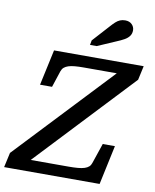

<svg xmlns="http://www.w3.org/2000/svg" viewBox="-132 -1027 890 1103"><g transform="rotate(10 313.5 -475.5)"><path d="M61 -67H333Q364 -67 387 -69Q410 -71 425.5 -76Q441 -81 450.5 -89.5Q460 -98 464 -111L504 -229H575L526 0H-31L-12 -86L542 -674L558 -643H320Q290 -643 268 -641Q246 -639 231 -634Q216 -629 206.5 -621Q197 -613 192 -599L160 -502H90L135 -710H658L640 -628L71 -23ZM425 -900Q440 -917 452.5 -928.5Q465 -940 478.5 -945.5Q492 -951 508 -951Q533 -951 547.5 -936.5Q562 -922 562 -902Q562 -883 552 -869Q542 -855 523.5 -844.5Q505 -834 478 -823L372 -777H333L338 -804Z"/></g></svg>

Font: Roboto Serif 20pt Medium
Style: Italic
Weight: 500
Italic angle: -10°
Version: Version 1.008